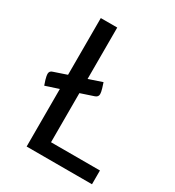

<svg xmlns="http://www.w3.org/2000/svg" viewBox="-155 -717 737 809"><g transform="rotate(30 213.5 -312.5)"><path d="M416 -67V0H98V-280L34 -259L26 -283Q21 -301 21 -309Q21 -324 36 -328L98 -349V-625H178V-375L243 -397L251 -372Q256 -355 256 -346Q256 -332 241 -327L178 -306V-67Z"/></g></svg>

Font: Changa Light
Style: Regular
Weight: 300
Designer: Eduardo Rodriguez Tunni
Foundry: Eduardo Rodriguez Tunni
Version: Version 2.002; ttfautohint (v1.5) -l 8 -r 50 -G 110 -x 14 -H